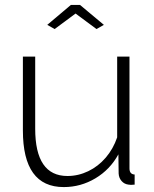

<svg xmlns="http://www.w3.org/2000/svg" viewBox="-20 -750 627 780"><path d="M73 -220V-520H123V-227Q123 -35 254 -35Q298 -35 338.5 -54.5Q379 -74 409.5 -109.5Q440 -145 456 -192V-520H506V-66Q506 -42 527 -41V0Q510 2 502 0Q485 -2 474 -14.5Q463 -27 462 -45L461 -123Q427 -61 367.5 -25.5Q308 10 239 10Q73 10 73 -220ZM172 -649 268 -730H305L402 -649L372 -632L287 -695L202 -632Z"/></svg>

Font: Raleway Light
Style: Regular
Weight: 300
Designer: Matt McInerney, Pablo Impallari, Rodrigo Fuenzalida
Foundry: Matt McInerney, Pablo Impallari, Rodrigo Fuenzalida
Version: Version 4.026